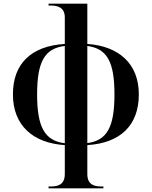

<svg xmlns="http://www.w3.org/2000/svg" viewBox="-20 -780 822 1040"><path d="M243 240H540V230H528C493 230 453 222 453 163V6C632 -5 732 -101 732 -269C732 -434 625 -530 453 -542V-760H243V-750H256C290 -750 331 -741 331 -686V-542C150 -531 50 -436 50 -269C50 -101 158 -5 331 6V163C331 222 291 230 256 230H243ZM331 -531V-4C222 -18 181 -91 181 -269C181 -446 222 -518 331 -531ZM453 -5V-531C560 -517 600 -445 600 -269C600 -92 560 -19 453 -5Z"/></svg>

Font: Noto Serif Display SemiBold
Style: Regular
Weight: 600
Designer: Monotype Design Team
Foundry: Monotype Imaging Inc.
Version: Version 2.009